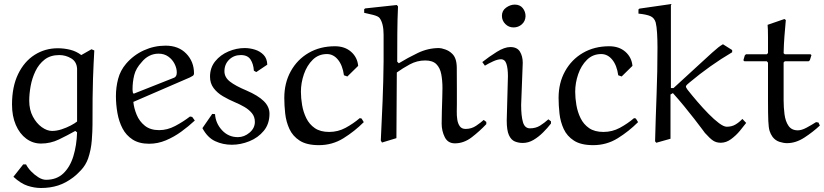

<svg xmlns="http://www.w3.org/2000/svg" viewBox="-20 -706 4118 959"><path d="M365 -45 356 -52Q317 -30 274.5 -9.5Q232 11 185 11Q144 11 111 -13.5Q78 -38 59 -82Q40 -126 40 -184Q40 -273 70.5 -336Q101 -399 153 -432Q205 -465 269 -465Q300 -465 330.5 -457.5Q361 -450 386 -431L437 -460L451 -454Q449 -420 447.5 -386.5Q446 -353 444.5 -312Q443 -271 442.5 -215.5Q442 -160 442 -82Q442 -53 438.5 -5.5Q435 42 420 86Q408 119 385 143.5Q362 168 347 179Q309 208 270 220.5Q231 233 185 233Q152 233 118 222Q84 211 47 177L96 115H110Q119 133 136 150.5Q153 168 172.5 180Q192 192 210 192Q263 192 296.5 160Q330 128 346.5 74Q363 20 365 -45ZM365 -99V-363Q363 -398 335.5 -414.5Q308 -431 276 -431Q232 -431 203 -408.5Q174 -386 157 -350.5Q140 -315 133 -276Q126 -237 126 -203Q126 -158 144 -124Q162 -90 188.5 -71Q215 -52 240 -52Q263 -52 287.5 -60Q312 -68 333 -79Q354 -90 365 -99Z M949 -340Q949 -331 942.5 -327Q936 -323 928 -319L646 -197Q649 -166 662.5 -133Q676 -100 703.5 -78Q731 -56 775 -56Q816 -56 855.5 -77Q895 -98 929 -124L940 -122L953 -104Q922 -75 885.5 -48.5Q849 -22 808.5 -5Q768 12 725 12Q675 12 642.5 -9Q610 -30 592 -64.5Q574 -99 566.5 -141.5Q559 -184 559 -226Q559 -270 570 -312Q581 -354 610 -388Q647 -431 698.5 -454.5Q750 -478 807 -478Q872 -478 910.5 -438Q949 -398 949 -340ZM772 -438Q747 -438 725.5 -427Q704 -416 688 -396Q659 -365 650.5 -331Q642 -297 642 -260Q642 -256 642.5 -251.5Q643 -247 644 -242L648 -238L850 -318Q855 -320 859 -326Q863 -332 863 -344Q863 -365 852 -387Q841 -409 820.5 -423.5Q800 -438 772 -438Z M1315 -383 1260 -346 1248 -353Q1246 -386 1231.5 -408.5Q1217 -431 1183 -431Q1148 -431 1124.5 -408Q1101 -385 1101 -350Q1101 -320 1128.5 -298.5Q1156 -277 1211 -254Q1269 -229 1297.5 -201Q1326 -173 1326 -138Q1326 -87 1297.5 -52.5Q1269 -18 1225.5 -0.5Q1182 17 1138 17Q1093 17 1054.5 -1Q1016 -19 991 -66L1040 -137L1054 -136Q1057 -90 1089 -55.5Q1121 -21 1168 -21Q1200 -21 1226.5 -43.5Q1253 -66 1253 -97Q1253 -123 1238 -141Q1223 -159 1200.5 -172Q1178 -185 1154 -195Q1123 -208 1094 -225Q1065 -242 1047 -266Q1029 -290 1029 -323Q1029 -368 1055 -400Q1081 -432 1121 -449Q1161 -466 1202 -466Q1228 -466 1253.5 -458Q1279 -450 1296.5 -432Q1314 -414 1315 -383Z M1777 -116 1786 -114 1797 -96Q1751 -50 1695.5 -15.5Q1640 19 1573 19Q1512 19 1477 -3.5Q1442 -26 1425.5 -62Q1409 -98 1404.5 -139Q1400 -180 1400 -217Q1400 -292 1432.5 -350.5Q1465 -409 1522 -442Q1579 -475 1653 -475Q1702 -475 1733.5 -447.5Q1765 -420 1769 -377L1715 -324L1698 -330Q1691 -380 1668 -408Q1645 -436 1613 -436Q1571 -436 1542 -407.5Q1513 -379 1498 -335.5Q1483 -292 1483 -248Q1483 -216 1489 -181Q1495 -146 1510 -115.5Q1525 -85 1552.5 -66Q1580 -47 1624 -47Q1668 -47 1706 -67.5Q1744 -88 1777 -116Z M2306 -62Q2335 -62 2358.5 -78Q2382 -94 2396 -107L2409 -97V-86Q2376 -51 2336.5 -20.5Q2297 10 2252 10Q2217 10 2201.5 -21Q2186 -52 2186 -89Q2186 -116 2187 -150.5Q2188 -185 2189 -216.5Q2190 -248 2190 -266Q2190 -304 2184 -335.5Q2178 -367 2159.5 -385.5Q2141 -404 2104 -404Q2063 -404 2027 -384.5Q1991 -365 1962 -344Q1962 -262 1961 -179.5Q1960 -97 1960 -16L1888 6L1882 -4Q1887 -103 1891 -202Q1895 -301 1896 -400Q1896 -476 1896 -532.5Q1896 -589 1876 -616Q1869 -625 1844 -631.5Q1819 -638 1799 -642V-660L1804 -664L1962 -681L1968 -674Q1965 -610 1964.5 -538.5Q1964 -467 1964 -398L1972 -390Q2016 -417 2067 -441.5Q2118 -466 2173 -466Q2184 -466 2204 -459Q2224 -452 2238 -438Q2261 -417 2261.5 -368.5Q2262 -320 2262 -260V-186Q2262 -171 2261.5 -150Q2261 -129 2264 -109Q2267 -89 2276.5 -75.5Q2286 -62 2306 -62Z M2605 -625Q2604 -600 2586.5 -584.5Q2569 -569 2545 -569Q2521 -569 2504 -586Q2487 -603 2487 -627Q2487 -653 2508 -668Q2529 -683 2551 -683Q2577 -683 2591 -665.5Q2605 -648 2605 -625ZM2591 -392 2583 -182Q2583 -127 2592 -96Q2601 -65 2627 -65Q2656 -65 2677.5 -78.5Q2699 -92 2719 -110L2732 -100V-89Q2715 -67 2692.5 -44.5Q2670 -22 2644.5 -7Q2619 8 2591 8Q2570 8 2551.5 0.5Q2533 -7 2522 -31Q2511 -55 2511 -104L2517 -325Q2517 -364 2509.5 -387Q2502 -410 2482 -410Q2466 -410 2443 -399.5Q2420 -389 2402 -378L2389 -396Q2423 -423 2461.5 -447Q2500 -471 2529 -471Q2563 -471 2577 -448Q2591 -425 2591 -392Z M3147 -116 3156 -114 3167 -96Q3121 -50 3065.5 -15.5Q3010 19 2943 19Q2882 19 2847 -3.5Q2812 -26 2795.5 -62Q2779 -98 2774.5 -139Q2770 -180 2770 -217Q2770 -292 2802.5 -350.5Q2835 -409 2892 -442Q2949 -475 3023 -475Q3072 -475 3103.5 -447.5Q3135 -420 3139 -377L3085 -324L3068 -330Q3061 -380 3038 -408Q3015 -436 2983 -436Q2941 -436 2912 -407.5Q2883 -379 2868 -335.5Q2853 -292 2853 -248Q2853 -216 2859 -181Q2865 -146 2880 -115.5Q2895 -85 2922.5 -66Q2950 -47 2994 -47Q3038 -47 3076 -67.5Q3114 -88 3147 -116Z M3331 -266H3344L3478 -389Q3517 -425 3537 -443Q3557 -461 3568 -469.5Q3579 -478 3591 -485L3637 -456V-445Q3581 -412 3527.5 -374Q3474 -336 3424 -294Q3419 -290 3412.5 -284Q3406 -278 3406 -274Q3406 -270 3409 -266Q3412 -262 3414 -258Q3436 -230 3463.5 -198Q3491 -166 3519 -137.5Q3547 -109 3571 -91Q3595 -73 3610 -73Q3635 -73 3653.5 -84Q3672 -95 3688 -112L3707 -92Q3695 -76 3675.5 -52.5Q3656 -29 3631.5 -11Q3607 7 3580 7Q3558 7 3542 -3.5Q3526 -14 3501 -42Q3501 -42 3486.5 -61.5Q3472 -81 3448 -112Q3424 -143 3396 -177Q3368 -211 3341 -241L3329 -234V-13L3258 7L3252 0Q3255 -118 3259.5 -234Q3264 -350 3264 -468Q3264 -506 3262 -540Q3260 -574 3255 -594Q3248 -617 3228.5 -625.5Q3209 -634 3169 -638V-659L3174 -663L3334 -686L3331 -679Z M3814 -582 3898 -611 3905 -606Q3901 -563 3898 -523.5Q3895 -484 3894 -440L3900 -435H4028L4033 -431L4025 -405L4019 -400H3900L3894 -394V-205Q3894 -170 3898.5 -135Q3903 -100 3918.5 -77.5Q3934 -55 3965 -55Q3984 -55 4009 -68.5Q4034 -82 4056 -96L4068 -94L4075 -79Q4041 -47 3998 -19Q3955 9 3911 9Q3894 9 3873.5 2.5Q3853 -4 3839 -22Q3829 -36 3824 -52Q3819 -68 3817.5 -102Q3816 -136 3816 -203V-393L3810 -400H3698L3693 -405L3700 -429L3706 -435H3810L3816 -441Q3816 -479 3816 -521Q3816 -563 3814 -582Z"/></svg>

Font: Aref Ruqaa Ink
Style: Regular
Weight: 400
Designer: Abdullah Aref
Version: Version 1.005